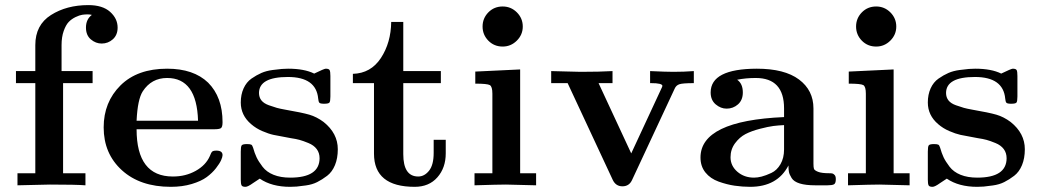

<svg xmlns="http://www.w3.org/2000/svg" viewBox="-20 -720 4040 746"><path d="M42 -397V-443.8H117.2V-544.9Q117.2 -623 178 -661.6Q238.8 -700.2 323.2 -700.2Q378.4 -700.2 407.7 -674.1Q437 -647.9 437 -612.8Q437 -584 418.5 -567.4Q399.9 -550.8 375 -550.8Q352.1 -550.8 333 -566.9Q314 -583 314 -612.8Q314 -645 336.9 -662.1Q330.1 -664.1 320.1 -664.1Q310.1 -664.1 299.6 -662.6Q289.1 -661.1 273.4 -653.6Q257.8 -646 246.8 -634.5Q235.8 -623 227.5 -599.6Q219.2 -576.2 219.2 -544.9V-443.8H339.8V-397H225.1V-46.9H312V0Q275.9 -2.9 173.8 -2.9Q152.8 -2.9 47.9 0V-46.9H117.2V-397Z M382.8 -225.1Q382.8 -323.2 448.2 -388.2Q513.7 -453.1 629.4 -453.1Q732.4 -453.1 788.6 -398.9Q844.7 -342.8 844.7 -245.1Q844.7 -226.1 838.1 -221.9Q831.5 -217.8 812.5 -217.8H510.7Q510.7 -34.2 651.4 -34.2Q651.9 -34.2 652.3 -34.2Q701.2 -34.2 740.5 -56.2Q779.8 -78.1 795.4 -113.8Q800.3 -127 804.4 -130.9Q808.6 -134.8 820.8 -134.8Q844.7 -134.8 844.7 -117.2Q844.7 -110.4 839.1 -97.7Q833.5 -85 819.1 -66.4Q804.7 -47.9 783.2 -32Q761.7 -16.1 725.1 -5.1Q688.5 5.9 643.6 5.9Q524.4 5.9 453.6 -58.6Q382.8 -123 382.8 -225.1ZM510.7 -251H749.5Q744.6 -417 629.4 -417Q568.4 -417 534.7 -365.2Q514.6 -334 510.7 -251Z M915.5 -22V-130.9Q915.5 -149.9 918.9 -155Q922.4 -160.2 939.5 -160.2Q951.7 -160.2 956.1 -158Q960.4 -155.8 963.4 -146Q969.2 -125 976.8 -108.9Q984.4 -92.8 1000 -72.3Q1015.6 -51.8 1043 -40.8Q1070.3 -29.8 1107.4 -29.8Q1221.2 -29.8 1221.7 -105Q1221.7 -126 1210.4 -140.9Q1199.2 -155.8 1178.2 -164.3Q1157.2 -172.9 1143.8 -176.5Q1130.4 -180.2 1110.4 -183.1Q1061.5 -191.9 1042.5 -196Q1023.4 -200.2 999 -210.7Q974.6 -221.2 955.6 -237.8Q915.5 -272 915.5 -321.8Q915.5 -352.5 926.5 -376.7Q937.5 -400.9 957 -414.6Q976.6 -428.2 995.6 -436.5Q1014.6 -444.8 1039.1 -448Q1063.5 -451.2 1075 -452.1Q1086.4 -453.1 1099.6 -453.1Q1162.6 -453.1 1200.7 -434.1Q1239.7 -453.1 1245.6 -453.1Q1257.8 -453.1 1260.7 -447.5Q1263.7 -441.9 1263.7 -424.8V-345.2Q1263.7 -326.2 1260 -321.5Q1256.3 -316.9 1239.3 -316.9Q1224.1 -316.9 1220.7 -321Q1217.3 -325.2 1216.3 -336.9Q1208.5 -420.9 1098.6 -420.9Q986.8 -420.9 986.3 -358.9Q986.3 -341.8 995.8 -329.8Q1005.4 -317.9 1024.9 -311Q1044.4 -304.2 1055.4 -301Q1066.4 -297.9 1088.4 -293.9Q1153.3 -282.7 1181.9 -274.4Q1210.4 -266.1 1237.3 -246.1Q1292.5 -202.1 1292.5 -140.1Q1292.5 -105 1281.5 -78.4Q1270.5 -51.8 1251 -36.9Q1231.4 -22 1212.4 -12.5Q1193.4 -2.9 1168.5 0.5Q1143.6 3.9 1132.6 4.9Q1121.6 5.9 1107.4 5.9Q1035.6 5.9 989.3 -25.9L963.4 -8.8Q942.9 5.9 934.1 5.9Q934.1 5.9 933.6 5.9Q921.4 5.9 918.5 0Q915.5 -5.9 915.5 -22Z M1351.1 -397V-433.1Q1420.9 -435.1 1460 -494.6Q1499 -554.2 1500 -634.8H1546.9V-443.8H1692.9V-397H1546.9V-121.1Q1546.9 -34.2 1605 -34.2Q1628.9 -34.2 1647 -56.6Q1665 -79.1 1665 -126V-176.8H1711.9V-124Q1711.9 -67.9 1679.4 -31Q1647 5.9 1591.3 5.9Q1433.1 5.9 1433.1 -123V-397Z M1823.7 0V-46.9H1893.1V-356Q1893.1 -383.8 1883.1 -389.4Q1873 -395 1826.7 -395V-441.9L2001 -450.2V-46.9H2063V0Q1955.1 -2.9 1945.8 -2.9Q1916.5 -2.9 1823.7 0ZM1933.1 -694.8Q1965.3 -694.8 1988.3 -671.9Q2011.2 -648.9 2011.2 -616.9Q2011.2 -585 1988 -562Q1964.8 -539.1 1933.1 -539.1Q1899.9 -539.1 1877.4 -562Q1855 -585 1855 -616.9Q1855 -648.9 1877.4 -671.9Q1899.9 -694.8 1933.1 -694.8Z M2121.6 -397V-443.8Q2131.3 -443.8 2175.5 -442.4Q2219.7 -440.9 2235.8 -440.9Q2310.1 -440.9 2359.9 -443.8V-397H2305.7L2432.6 -124L2548.8 -374Q2553.7 -383.8 2553.7 -386.2Q2553.7 -397 2509.8 -397Q2507.8 -397 2505.9 -397V-443.8Q2568.8 -440.9 2596.7 -440.9Q2637.7 -440.9 2675.8 -443.8V-397Q2631.8 -397 2619.4 -392.6Q2606.9 -388.2 2601.6 -376L2435.5 -20Q2424.3 3.9 2398.4 3.9Q2372.6 3.9 2360.8 -21L2185.5 -397Z M2701.7 -107.9Q2701.7 -251 3026.4 -265.1V-298.8Q3026.4 -417 2916.5 -417Q2877.4 -417 2844.2 -410.2Q2866.2 -395 2866.2 -360.8Q2866.2 -331.1 2847.4 -314.5Q2828.6 -297.9 2803.2 -297.9Q2780.3 -297.9 2760.7 -314.5Q2741.2 -331.1 2741.2 -360.8Q2741.2 -452.6 2920.4 -453.1Q3028.3 -453.1 3084.5 -411.1Q3140.6 -369.1 3140.6 -298.8V-84Q3140.6 -69.8 3142.6 -64Q3144.5 -58.1 3158.4 -52.5Q3172.4 -46.9 3201.7 -46.9Q3210.4 -46.9 3214.4 -45.9Q3218.3 -44.9 3222.9 -40Q3227.5 -35.2 3227.5 -23.9Q3227.5 -7.8 3220.5 -3.9Q3213.4 0 3195.3 0H3147.5Q3110.4 0 3087.4 -7.1Q3064.5 -14.2 3055.9 -28.1Q3047.4 -42 3045.4 -51.5Q3043.5 -61 3043.5 -77.1Q3000.5 5.9 2894.5 5.9Q2864.7 5.9 2834.5 1.5Q2804.2 -2.9 2772.2 -14.4Q2740.2 -25.9 2720.9 -49.8Q2701.7 -73.7 2701.7 -107.9ZM2818.4 -108.9Q2818.4 -75.7 2845 -52.7Q2871.6 -29.8 2909.7 -29.8Q2922.9 -29.8 2939.2 -33.9Q2955.6 -38.1 2977.1 -48.1Q2998.5 -58.1 3012.5 -82Q3026.4 -106 3026.4 -139.2V-233.9Q3004.4 -232.9 2984.9 -230.5Q2965.3 -228 2932.4 -219.5Q2899.4 -210.9 2876.5 -199Q2853.5 -187 2835.9 -163.3Q2818.4 -139.6 2818.4 -108.9Z M3274.9 0V-46.9H3344.2V-356Q3344.2 -383.8 3334.2 -389.4Q3324.2 -395 3277.8 -395V-441.9L3452.1 -450.2V-46.9H3514.2V0Q3406.2 -2.9 3397 -2.9Q3367.7 -2.9 3274.9 0ZM3384.3 -694.8Q3416.5 -694.8 3439.5 -671.9Q3462.4 -648.9 3462.4 -616.9Q3462.4 -585 3439.2 -562Q3416 -539.1 3384.3 -539.1Q3351.1 -539.1 3328.6 -562Q3306.2 -585 3306.2 -616.9Q3306.2 -648.9 3328.6 -671.9Q3351.1 -694.8 3384.3 -694.8Z M3585 -22V-130.9Q3585 -149.9 3588.4 -155Q3591.8 -160.2 3608.9 -160.2Q3621.1 -160.2 3625.5 -158Q3629.9 -155.8 3632.8 -146Q3638.7 -125 3646.2 -108.9Q3653.8 -92.8 3669.4 -72.3Q3685.1 -51.8 3712.4 -40.8Q3739.7 -29.8 3776.9 -29.8Q3890.6 -29.8 3891.1 -105Q3891.1 -126 3879.9 -140.9Q3868.7 -155.8 3847.7 -164.3Q3826.7 -172.9 3813.2 -176.5Q3799.8 -180.2 3779.8 -183.1Q3731 -191.9 3711.9 -196Q3692.9 -200.2 3668.5 -210.7Q3644 -221.2 3625 -237.8Q3585 -272 3585 -321.8Q3585 -352.5 3595.9 -376.7Q3606.9 -400.9 3626.5 -414.6Q3646 -428.2 3665 -436.5Q3684.1 -444.8 3708.5 -448Q3732.9 -451.2 3744.4 -452.1Q3755.9 -453.1 3769 -453.1Q3832 -453.1 3870.1 -434.1Q3909.2 -453.1 3915 -453.1Q3927.2 -453.1 3930.2 -447.5Q3933.1 -441.9 3933.1 -424.8V-345.2Q3933.1 -326.2 3929.4 -321.5Q3925.8 -316.9 3908.7 -316.9Q3893.6 -316.9 3890.1 -321Q3886.7 -325.2 3885.7 -336.9Q3877.9 -420.9 3768.1 -420.9Q3656.2 -420.9 3655.8 -358.9Q3655.8 -341.8 3665.3 -329.8Q3674.8 -317.9 3694.3 -311Q3713.9 -304.2 3724.9 -301Q3735.8 -297.9 3757.8 -293.9Q3822.8 -282.7 3851.3 -274.4Q3879.9 -266.1 3906.7 -246.1Q3961.9 -202.1 3961.9 -140.1Q3961.9 -105 3950.9 -78.4Q3939.9 -51.8 3920.4 -36.9Q3900.9 -22 3881.8 -12.5Q3862.8 -2.9 3837.9 0.5Q3813 3.9 3802 4.9Q3791 5.9 3776.9 5.9Q3705.1 5.9 3658.7 -25.9L3632.8 -8.8Q3612.3 5.9 3603.5 5.9Q3603.5 5.9 3603 5.9Q3590.8 5.9 3587.9 0Q3585 -5.9 3585 -22Z"/></svg>

Font: CMU Serif
Style: Bold
Weight: 700
Version: Version 0.7.0